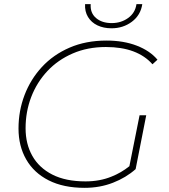

<svg xmlns="http://www.w3.org/2000/svg" viewBox="-20 -899 814 923"><path d="M387 4Q285 4 214 -32Q143 -68 106 -132.5Q69 -197 69 -281Q69 -366 98 -442Q127 -518 181.5 -577Q236 -636 314.5 -670Q393 -704 492 -704Q574 -704 637.5 -679.5Q701 -655 737 -612L713 -590Q677 -631 621 -652Q565 -673 489 -673Q401 -673 329.5 -642Q258 -611 207.5 -557Q157 -503 130 -432.5Q103 -362 103 -282Q103 -207 135.5 -149.5Q168 -92 232 -59.5Q296 -27 391 -27Q460 -27 516 -50Q562 -68 602 -100L651 -345H683L632 -86Q586 -45 523 -20.5Q460 4 387 4ZM516 -763Q478 -763 448.5 -777Q419 -791 403 -817.5Q387 -844 389 -879H416Q413 -837 441.5 -812.5Q470 -788 517 -788Q562 -788 596 -812.5Q630 -837 636 -879H664Q656 -826 614 -794.5Q572 -763 516 -763Z"/></svg>

Font: Montserrat Thin ExtraLight
Style: Italic
Weight: 250
Italic angle: -11.3°
Version: Version 9.000